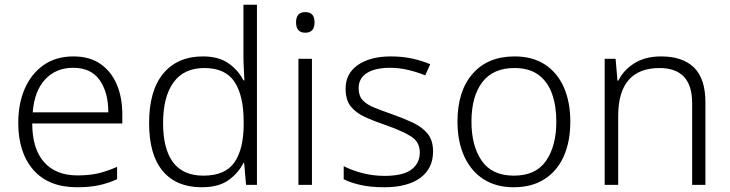

<svg xmlns="http://www.w3.org/2000/svg" viewBox="-20 -780 3079 810"><path d="M290 -542Q358 -542 403.5 -510.5Q449 -479 472.5 -424Q496 -369 496 -298V-259H116Q116 -153 165.5 -96.5Q215 -40 307 -40Q356 -40 393 -48.5Q430 -57 474 -76V-24Q434 -6 395 2Q356 10 305 10Q185 10 121 -63Q57 -136 57 -262Q57 -343 84.5 -406Q112 -469 164 -505.5Q216 -542 290 -542ZM289 -494Q216 -494 170.5 -445Q125 -396 118 -306H437Q437 -390 400.5 -442Q364 -494 289 -494Z M831 10Q724 10 666.5 -58.5Q609 -127 609 -261Q609 -398 669 -470Q729 -542 836 -542Q903 -542 944.5 -512.5Q986 -483 1007 -441H1011Q1010 -464 1008.5 -492.5Q1007 -521 1007 -545V-760H1064V0H1018L1010 -93H1007Q986 -50 944 -20Q902 10 831 10ZM838 -39Q930 -39 969 -95Q1008 -151 1008 -257V-266Q1008 -376 969.5 -434.5Q931 -493 842 -493Q756 -493 712 -432.5Q668 -372 668 -260Q668 -152 710 -95.5Q752 -39 838 -39Z M1268 -729Q1307 -729 1307 -686Q1307 -642 1268 -642Q1229 -642 1229 -686Q1229 -729 1268 -729ZM1296 -532V0H1239V-532Z M1807 -141Q1807 -69 1753 -29.5Q1699 10 1601 10Q1545 10 1502 0.5Q1459 -9 1430 -24V-79Q1465 -61 1510 -49.5Q1555 -38 1602 -38Q1680 -38 1715.5 -64.5Q1751 -91 1751 -137Q1751 -181 1714 -204.5Q1677 -228 1605 -253Q1555 -270 1517.5 -287.5Q1480 -305 1459 -332Q1438 -359 1438 -406Q1438 -470 1490 -506Q1542 -542 1629 -542Q1677 -542 1718.5 -533Q1760 -524 1795 -509L1774 -462Q1743 -475 1704 -484.5Q1665 -494 1626 -494Q1563 -494 1528 -472Q1493 -450 1493 -408Q1493 -376 1510 -357.5Q1527 -339 1559 -326Q1591 -313 1637 -297Q1685 -280 1723 -262Q1761 -244 1784 -216Q1807 -188 1807 -141Z M2386 -267Q2386 -183 2358.5 -121Q2331 -59 2277.5 -24.5Q2224 10 2147 10Q2073 10 2020 -24Q1967 -58 1938.5 -120.5Q1910 -183 1910 -267Q1910 -396 1974 -469Q2038 -542 2151 -542Q2227 -542 2279.5 -507.5Q2332 -473 2359 -411Q2386 -349 2386 -267ZM1969 -267Q1969 -164 2012.5 -101.5Q2056 -39 2148 -39Q2241 -39 2284 -102Q2327 -165 2327 -267Q2327 -333 2309 -384Q2291 -435 2252 -464Q2213 -493 2150 -493Q2060 -493 2014.5 -433Q1969 -373 1969 -267Z M2769 -542Q2860 -542 2908 -495Q2956 -448 2956 -348V0H2900V-344Q2900 -420 2865 -456.5Q2830 -493 2763 -493Q2588 -493 2588 -290V0H2531V-532H2577L2585 -440H2589Q2610 -484 2656 -513Q2702 -542 2769 -542Z"/></svg>

Font: Noto Sans Cherokee Light
Style: Regular
Weight: 300
Designer: Monotype Design Team
Foundry: Monotype Imaging Inc.
Version: Version 2.001; ttfautohint (v1.8.4.7-5d5b)